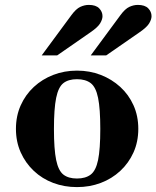

<svg xmlns="http://www.w3.org/2000/svg" viewBox="-20 -750 638 783"><path d="M293.9 13Q242 13 197 -4Q152 -21 118 -53Q84 -85 64.5 -128.5Q45 -172 45 -224.5Q45 -277 64.5 -320.5Q84 -364 118 -395.5Q152 -427 197.1 -444.5Q242.1 -462 294.1 -462Q346 -462 391 -444.5Q436 -427 470.5 -395.5Q505 -364 524.5 -320.5Q544 -277 544 -224.5Q544 -172 524.5 -128.5Q505 -85 470.5 -53Q436 -21 390.9 -4Q345.9 13 293.9 13ZM293.9 -22Q328.8 -22 349.9 -38Q371 -54 380 -97.7Q389 -141.5 389 -224Q389 -306.6 380 -350.8Q371 -395 349.9 -411Q328.8 -427 293.9 -427Q259 -427 238.5 -411Q218 -395 209 -350.8Q200 -306.6 200 -224Q200 -141.5 209 -97.7Q218 -54 238.5 -38Q259 -22 293.9 -22ZM350 -524 471 -688Q490 -714 507.5 -722Q525 -730 542 -730Q571 -730 584.5 -716Q598 -702 598 -684Q598 -671 588.5 -655Q579 -639 550 -619L413 -524ZM150 -524 271 -688Q290 -714 307.5 -722Q325 -730 342 -730Q371 -730 384.5 -716Q398 -702 398 -684Q398 -671 388.5 -655Q379 -639 350 -619L213 -524Z"/></svg>

Font: Libre Bodoni
Style: Regular
Weight: 400
Designer: Pablo Impallari, Rodrigo Fuenzalida
Foundry: Impallari Type
Version: Version 2.005;gftools[0.9.23]